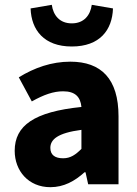

<svg xmlns="http://www.w3.org/2000/svg" viewBox="-20 -765 570 797"><path d="M189 12C245 12 290 -13 331 -50H335L346 0H472V-282C472 -438 400 -509 272 -509C194 -509 123 -484 58 -444L112 -344C162 -372 202 -386 242 -386C293 -386 314 -362 318 -321C122 -301 41 -244 41 -139C41 -56 98 12 189 12ZM242 -108C208 -108 189 -122 189 -151C189 -186 219 -213 318 -226V-147C294 -123 273 -108 242 -108ZM278 -572C394 -572 446 -640 449 -730L361 -745C355 -702 329 -668 278 -668C227 -668 201 -702 195 -745L107 -730C110 -640 163 -572 278 -572Z"/></svg>

Font: DAIFUKU Sans
Style: Bold
Weight: 700
Designer: Original font ‘Source Han Sans JP’ : Paul D. Hunt
Foundry: Daifuku
Version: Version 1.000